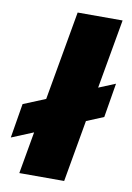

<svg xmlns="http://www.w3.org/2000/svg" viewBox="-120 -840 616 896"><g transform="rotate(10 188.0 -392.5)"><path d="M-32 -156.5 -5 -319.5 99.5 -362.5 174 -785H387L329 -456.5L408 -489L381 -326.5L300 -293L248.5 0H36L71 -199Z"/></g></svg>

Font: Anybody UltraExpanded Regular
Style: Bold Italic
Weight: 700
Width: 9
Italic angle: -10°
Designer: Tyler Finck
Foundry: Etcetera Type Company
Version: Version 1.010; ttfautohint (v1.8.3) -l 8 -r 50 -G 200 -x 14 